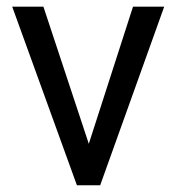

<svg xmlns="http://www.w3.org/2000/svg" viewBox="-20 -548 524 568"><path d="M242.7 -122.6 373.5 -528.3H465.8L276.4 0H207.5L16.1 -528.3H108.4Z"/></svg>

Font: APIMedia Roboto
Style: Regular
Weight: 400
Designer: Google
Version: Version 2.137; 2017